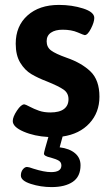

<svg xmlns="http://www.w3.org/2000/svg" viewBox="-20 -551 453 782"><path d="M235 5 223 49Q263 54 285.5 73Q308 92 308 122Q308 168 276.5 189.5Q245 211 190 211Q146 211 105.5 198Q65 185 65 164Q65 149 73 139Q81 129 90 129Q97 129 116 136Q160 150 188 150Q230 150 230 123Q230 110 219.5 103.5Q209 97 187 91Q159 85 159 75Q159 68 177 7Q120 4 76 -15Q32 -34 32 -58Q32 -75 49 -100.5Q66 -126 79 -126Q83 -126 101 -116.5Q119 -107 139 -100Q159 -93 185 -93Q222 -93 240.5 -107Q259 -121 259 -147Q259 -172 239 -186Q219 -200 172 -219Q135 -233 108 -249Q81 -265 62.5 -295.5Q44 -326 44 -373Q44 -445 92 -488Q140 -531 220 -531Q273 -531 318.5 -516.5Q364 -502 364 -478Q364 -461 350.5 -434.5Q337 -408 325 -408Q322 -408 296.5 -419Q271 -430 235 -430Q205 -430 187.5 -418Q170 -406 170 -383Q170 -359 188 -345.5Q206 -332 251 -316Q312 -295 348.5 -260Q385 -225 385 -157Q385 -93 344.5 -49Q304 -5 235 5Z"/></svg>

Font: Asap-SemiBold
Style: Regular
Weight: 600
Designer: Pablo Cosgaya
Foundry: Omnibus-Type
Version: Version 2.000; ttfautohint (v1.8)